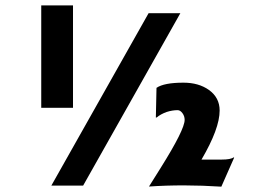

<svg xmlns="http://www.w3.org/2000/svg" viewBox="-20 -699 1038 723"><path d="M135.3 -678.7H254.9V-293H135.3ZM539.6 -649.4H659.2L293 0H173.3ZM813.5 3.9Q670.4 -5.4 541 3.4L585.4 -67.4Q675.3 -210.9 675.3 -247.6Q675.3 -261.7 667 -272.9Q658.7 -284.2 648.9 -284.2Q639.2 -284.2 628.7 -282.5Q618.2 -280.8 607.4 -277.3Q584.5 -269 570.3 -256.8L566.9 -256.3L569.3 -368.2Q597.7 -387.7 670.9 -387.7Q728 -387.7 766.6 -360.4Q807.1 -331.5 807.1 -282.7Q807.1 -214.8 738.8 -98.1H814.9Q848.6 -98.1 859.4 -106.4L861.8 -105.5Z"/></svg>

Font: Hammersmith One
Style: Regular
Weight: 400
Designer: Nicole Fally
Foundry: Nicole Fally
Version: Version 1.003